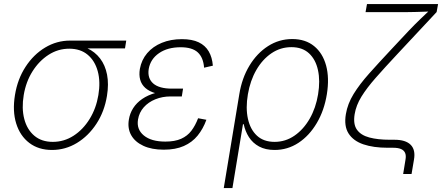

<svg xmlns="http://www.w3.org/2000/svg" viewBox="-20 -748 2238 972"><path d="M243.2 11.2Q175.3 11.2 128.4 -24.4Q81.5 -60.1 62 -122.8Q42.5 -185.5 55.7 -266.6Q68.8 -347.7 109.4 -409.9Q149.9 -472.2 208.5 -507.3Q267.1 -542.5 334.5 -542.5H619.1L612.8 -502.9H388.2L330.6 -501.5Q273.9 -501.5 225.8 -470.5Q177.7 -439.5 144.5 -386.7Q111.3 -334 100.1 -266.6Q88.9 -199.7 102.8 -146Q116.7 -92.3 153.6 -61Q190.4 -29.8 247.1 -29.8Q304.2 -29.8 352.3 -60.8Q400.4 -91.8 433.6 -145.5Q466.8 -199.2 478 -266.6Q489.3 -334 474.9 -387.2Q460.4 -440.4 423.8 -470.9Q387.2 -501.5 330.6 -501.5L331.5 -522Q381.8 -522 421.4 -503.9Q460.9 -485.8 486.8 -451.9Q512.7 -418 522 -370.1Q531.2 -322.3 521.5 -262.7Q508.8 -183.6 468.3 -121.6Q427.7 -59.6 369.4 -24.2Q311 11.2 243.2 11.2Z M809.1 9.8Q748 9.8 705.8 -9.8Q663.6 -29.3 644.3 -63.5Q625 -97.7 632.3 -142.1Q637.2 -173.8 654.3 -200.7Q671.4 -227.5 700 -247.1Q728.5 -266.6 767.3 -277.6Q806.2 -288.6 855 -288.6H904.8L900.4 -259.8H843.8Q802.2 -259.8 766.6 -245.4Q731 -231 707.8 -204.8Q684.6 -178.7 678.7 -143.1Q670.4 -93.3 708 -62.3Q745.6 -31.2 816.9 -31.2Q865.2 -31.2 897 -45.4Q928.7 -59.6 948.7 -85.9Q968.8 -112.3 982.9 -149.4L1024.9 -141.6Q1008.3 -95.7 980.5 -61.5Q952.6 -27.3 910.6 -8.8Q868.7 9.8 809.1 9.8ZM851.6 -266.1Q802.2 -266.1 768.8 -275.6Q735.4 -285.2 715.8 -302.7Q696.3 -320.3 689.7 -344.5Q683.1 -368.7 688 -398.9Q696.3 -444.8 725.1 -478.8Q753.9 -512.7 799.1 -531.2Q844.2 -549.8 900.9 -549.8Q952.6 -549.8 985.8 -533.9Q1019 -518.1 1036.6 -488Q1054.2 -458 1057.6 -415.5L1013.2 -405.3Q1009.3 -457 981.2 -482.9Q953.1 -508.8 894.5 -508.8Q828.6 -508.8 785.2 -479Q741.7 -449.2 732.9 -398.9Q725.6 -352.1 755.4 -325.7Q785.2 -299.3 850.6 -299.3H906.7L901.4 -266.1Z M1112.8 204.1 1191.4 -270.5Q1204.6 -352.5 1242.7 -415.5Q1280.8 -478.5 1336.7 -514.4Q1392.6 -550.3 1459.5 -550.3Q1526.4 -550.3 1570.1 -514.6Q1613.8 -479 1630.9 -416.3Q1647.9 -353.5 1634.8 -271.5Q1621.6 -189 1583.7 -125Q1545.9 -61 1491 -24.9Q1436 11.2 1370.1 11.2Q1324.2 11.2 1291.7 -6.3Q1259.3 -23.9 1240.2 -53.7Q1221.2 -83.5 1213.9 -119.1H1210L1156.7 204.1ZM1370.1 -29.8Q1425.3 -29.8 1470.9 -61.3Q1516.6 -92.8 1547.9 -147.2Q1579.1 -201.7 1590.3 -270.5Q1601.6 -338.9 1589.8 -392.8Q1578.1 -446.8 1544.4 -478Q1510.7 -509.3 1455.1 -509.3Q1399.9 -509.3 1354.2 -478.3Q1308.6 -447.3 1277.6 -393.6Q1246.6 -339.8 1234.9 -270.5Q1223.1 -201.2 1235.1 -146.7Q1247.1 -92.3 1281 -61Q1314.9 -29.8 1370.1 -29.8Z M2021 132.8 2032.7 61Q2036.6 40 2031 26.6Q2025.4 13.2 2010.5 6.6Q1995.6 0 1969.7 0H1942.4Q1870.6 0 1819.6 -17.3Q1768.6 -34.7 1744.6 -72.3Q1720.7 -109.9 1731 -170.4Q1739.7 -222.7 1770 -272Q1800.3 -321.3 1849.1 -376Q1897.9 -430.7 1961.4 -498.5L2048.8 -591.8Q2064 -607.9 2078.9 -622.8Q2093.8 -637.7 2108.2 -651.6Q2122.6 -665.5 2136.7 -678.7Q2150.9 -691.9 2164.1 -704.1L2161.6 -689.9Q2144.5 -689.5 2126 -688.7Q2107.4 -688 2088.9 -687.5Q2070.3 -687 2051.8 -686.8Q2033.2 -686.5 2015.6 -686.5H1830.6L1837.9 -727.5H2197.8L2190.4 -687L1989.3 -471.7Q1927.2 -405.3 1882.1 -354Q1836.9 -302.7 1809.8 -258.8Q1782.7 -214.8 1775.4 -169.9Q1767.1 -119.6 1786.9 -91.6Q1806.6 -63.5 1849.6 -52Q1892.6 -40.5 1953.6 -40.5H1977.1Q2033.7 -40.5 2059.1 -14.9Q2084.5 10.7 2075.7 60.5L2063.5 132.8Z"/></svg>

Font: Inter 16pt ExtraLight
Style: Italic
Weight: 250
Italic angle: -9.3988°
Version: Version 4.001;git-66647c0bb